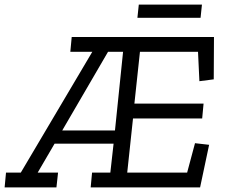

<svg xmlns="http://www.w3.org/2000/svg" viewBox="-53 -810 977 830"><path d="M547 -790H820L814 -733H541ZM812 0H339L345 -64H424L438 -189H183L110 -64H198L191 0H-33L-27 -64H37L346 -586H251L257 -650H872L871 -467L809 -459L803 -586H552L528 -362H827L821 -298H522L497 -64H756L790 -191L851 -184ZM444 -246 479 -586H414L216 -246Z"/></svg>

Font: Zilla Slab
Style: Italic
Weight: 400
Italic angle: -6°
Designer: Typotheque.com
Foundry: Typotheque type foundry
Version: Version 1.1; 2017; ttfautohint (v1.6)